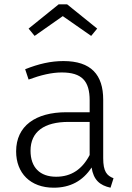

<svg xmlns="http://www.w3.org/2000/svg" viewBox="-20 -861 613 893"><path d="M141 -694 272 -786 404 -694 432 -728 292 -841H253L113 -728ZM460 -125V-397C460 -513 404 -577 275 -577C216 -577 160 -564 97 -539L113 -491C170 -512 221 -524 267 -524C361 -524 397 -484 397 -394V-339H289C145 -339 55 -275 55 -157C55 -56 121 12 230 12C306 12 365 -19 406 -82C415 -24 444 1 494 12L508 -32C477 -44 460 -63 460 -125ZM241 -39C166 -39 122 -82 122 -160C122 -249 186 -294 299 -294H397V-140C363 -75 313 -39 241 -39Z"/></svg>

Font: Glow Sans SC Normal
Style: Regular
Weight: 400
Designer: Ryoko NISHIZUKA (kana, bopomofo & ideographs); Paul D. Hunt (Latin, Greek & Cyrillic); Sandoll Communications, Soo-young
Version: Version 0.93